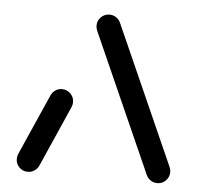

<svg xmlns="http://www.w3.org/2000/svg" viewBox="-43 -563 631 608"><g transform="rotate(5 272.5 -259.5)"><path d="M66.7 0Q50.7 0 39.6 -11.1Q28.5 -22.2 28.5 -38.1Q28.5 -46.3 32.2 -54.8L117.8 -248.5Q122.6 -258.5 131.9 -264.4Q141.1 -270.4 152.2 -270.4Q168.1 -270.4 179.3 -259.1Q190.4 -247.8 190.4 -232.2Q190.4 -223.7 186.7 -215.6L101.1 -21.5Q96.3 -11.9 87 -5.9Q77.8 0 66.7 0ZM516.3 -38.1Q516.3 -22.6 505.2 -11.3Q494.1 0 478.1 0Q467 0 457.8 -5.9Q448.5 -11.9 443.7 -21.5L247 -463.7Q243.3 -472.2 243.3 -480.4Q243.3 -495.9 254.4 -507.2Q265.6 -518.5 281.5 -518.5Q292.6 -518.5 301.9 -512.6Q311.1 -506.7 315.9 -497L512.6 -54.8Q516.3 -46.3 516.3 -38.1Z"/></g></svg>

Font: 26F Galaxy Hebrew
Style: Bold
Weight: 700
Designer: C₂₉H₂₅N₃O₅
Version: Version 1.000